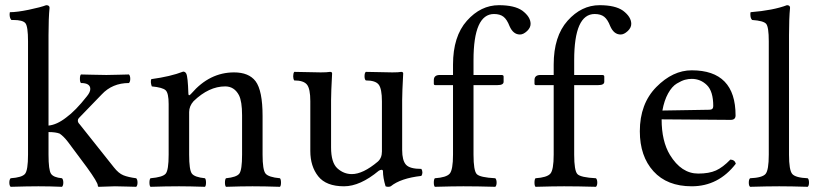

<svg xmlns="http://www.w3.org/2000/svg" viewBox="-20 -718 3155 740"><path d="M88 -122V-559Q88 -616 78 -628.5Q68 -641 31 -641H24Q17 -648 17 -663Q17 -665 17.5 -667.5Q18 -670 18 -671Q46 -671 91.5 -680.5Q137 -690 158 -698Q171 -698 171 -688Q167 -648 167 -583V-234Q199 -237 235 -265Q271 -291 315 -347Q328 -363 328 -375Q328 -398 292 -398Q288 -402 288 -414Q288 -427 292 -431Q302 -431 335.5 -430Q369 -429 390 -429Q410 -429 438.5 -430Q467 -431 477 -431Q482 -426 482 -414Q482 -403 477 -398Q413 -398 372 -354L284 -263Q280 -259 280 -253Q280 -246 287 -239L419 -73Q437 -50 455.5 -42.5Q474 -35 505 -31Q510 -26 510 -14Q510 -3 505 2Q496 2 468 1Q440 0 423 0Q413 0 392 1Q371 2 361 2Q357 2 357 -3Q357 -15 315 -73L242 -171Q225 -193 210 -203Q195 -209 167 -209V-122Q167 -63 176.5 -48.5Q186 -34 219 -31Q224 -26 224 -14Q224 -3 219 2Q173 0 128 0Q87 0 21 2Q16 -3 16 -14Q16 -26 21 -31Q65 -34 76.5 -48Q88 -62 88 -122Z M718 -358Q788 -439 882 -439Q939 -439 965 -405Q992 -369 992 -271V-122Q992 -63 1003.5 -49Q1015 -35 1059 -31Q1063 -27 1063 -14Q1063 -2 1059 2Q999 0 953 0Q911 0 851 2Q847 -2 847 -14Q847 -27 851 -31Q892 -35 902.5 -49Q913 -63 913 -122V-274Q913 -327 901 -351Q883 -385 848 -385Q785 -385 726 -328Q709 -309 709 -286V-122Q709 -63 719.5 -49Q730 -35 770 -31Q774 -27 774 -14Q774 -2 770 2Q710 0 670 0Q620 0 560 2Q556 -2 556 -14Q556 -27 560 -31Q607 -35 618.5 -48.5Q630 -62 630 -122V-317Q630 -359 618.5 -370Q607 -381 565 -385Q559 -402 563 -413Q637 -423 686 -442Q694 -442 698 -434Q704 -422 706 -358Q706 -344 718 -358Z M1306 0Q1237 0 1206.5 -38.5Q1176 -77 1176 -136V-328Q1176 -376 1163 -392Q1150 -408 1114 -408Q1110 -414 1110 -424Q1110 -435 1114 -441Q1131 -441 1165.5 -440Q1200 -439 1216 -439Q1240 -439 1252 -441Q1260 -441 1260 -435Q1256 -362 1256 -332V-150Q1256 -91 1280.5 -69Q1305 -47 1336 -47Q1379 -47 1436 -95Q1452 -109 1452 -134V-327Q1452 -376 1439.5 -392Q1427 -408 1390 -408Q1385 -412 1385 -424Q1385 -437 1390 -441Q1407 -441 1441.5 -440Q1476 -439 1492 -439Q1518 -439 1526 -441Q1534 -441 1534 -435Q1530 -362 1530 -332V-140Q1530 -100 1544.5 -83.5Q1559 -67 1604 -67Q1608 -61 1608 -53Q1608 -46 1604 -40Q1524 -31 1486 0Q1482 2 1476 2Q1470 2 1466 0Q1456 -33 1456 -59Q1455 -64 1450 -63.5Q1445 -63 1440 -60Q1368 0 1306 0Z M1805 -122Q1805 -60 1817.5 -47Q1830 -34 1889 -31Q1894 -26 1894 -14Q1894 -3 1889 2Q1819 0 1766 0Q1726 0 1656 2Q1652 -2 1652 -14Q1652 -27 1656 -31Q1700 -34 1713 -48.5Q1726 -63 1726 -122V-390H1657Q1652 -390 1652 -396V-409Q1652 -429 1675 -429H1726V-469Q1726 -578 1779.5 -638Q1833 -698 1903 -698Q1963 -698 1993 -677Q2025 -653 2025 -626Q2025 -611 2011 -598Q1997 -585 1984 -585Q1958 -585 1944 -617Q1934 -643 1920.5 -653.5Q1907 -664 1884 -664Q1805 -664 1805 -486V-429H1913Q1921 -429 1921 -423V-403Q1921 -390 1898 -390H1805Z M2193 -122Q2193 -60 2205.5 -47Q2218 -34 2277 -31Q2282 -26 2282 -14Q2282 -3 2277 2Q2207 0 2154 0Q2114 0 2044 2Q2040 -2 2040 -14Q2040 -27 2044 -31Q2088 -34 2101 -48.5Q2114 -63 2114 -122V-390H2045Q2040 -390 2040 -396V-409Q2040 -429 2063 -429H2114V-469Q2114 -578 2167.5 -638Q2221 -698 2291 -698Q2351 -698 2381 -677Q2413 -653 2413 -626Q2413 -611 2399 -598Q2385 -585 2372 -585Q2346 -585 2332 -617Q2322 -643 2308.5 -653.5Q2295 -664 2272 -664Q2193 -664 2193 -486V-429H2301Q2309 -429 2309 -423V-403Q2309 -390 2286 -390H2193Z M2533 -292 2714 -295Q2729 -295 2729 -309Q2729 -366 2704.5 -390Q2680 -414 2646 -414Q2633 -414 2620 -410.5Q2607 -407 2588.5 -396Q2570 -385 2555 -358Q2540 -331 2533 -292ZM2646 0Q2551 0 2498.5 -58Q2446 -116 2446 -212Q2446 -318 2509.5 -382.5Q2573 -447 2646 -447Q2815 -447 2815 -273Q2815 -256 2796 -256L2530 -258Q2530 -174 2562 -121Q2606 -49 2671 -49Q2713 -49 2739.5 -61Q2766 -73 2795 -103Q2812 -102 2816 -87Q2749 0 2646 0Z M2943 -122V-559Q2943 -614 2933 -626Q2923 -638 2879 -641Q2872 -647 2872 -663Q2872 -669 2873 -671Q2960 -678 3013 -698Q3025 -698 3025 -688Q3021 -648 3021 -583V-122Q3021 -62 3033.5 -47.5Q3046 -33 3093 -31Q3098 -27 3098 -14Q3098 -2 3093 2Q3029 0 2983 0Q2939 0 2871 2Q2866 -2 2866 -14Q2866 -27 2871 -31Q2918 -33 2930.5 -47.5Q2943 -62 2943 -122Z"/></svg>

Font: Pochaevsk Unicode
Style: Normal
Weight: 400
Version: Version 1.1